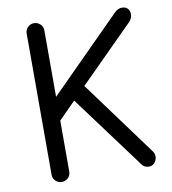

<svg xmlns="http://www.w3.org/2000/svg" viewBox="-86 -855 831 930"><g transform="rotate(-10 329.5 -390.5)"><path d="M143 0Q126 0 113 -12.5Q100 -25 100 -43V-738Q100 -756 113 -768.5Q126 -781 143 -781Q161 -781 174 -768.5Q187 -756 187 -738V-411L540 -765Q550 -774 558 -777.5Q566 -781 575 -781Q596 -781 605.5 -768.5Q615 -756 613.5 -739Q612 -722 599 -707L331 -439L603 -69Q613 -55 611 -38.5Q609 -22 598.5 -11Q588 0 572 0Q548 0 536 -19L270 -378L187 -294V-43Q187 -25 174 -12.5Q161 0 143 0Z"/></g></svg>

Font: Comfortaa Medium
Style: Regular
Weight: 500
Designer: Johan Aakerlund
Foundry: Johan Aakerlund
Version: Version 3.104; ttfautohint (v1.8.1.43-b0c9)